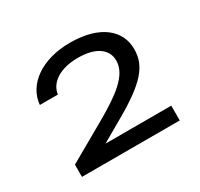

<svg xmlns="http://www.w3.org/2000/svg" viewBox="-106 -999 750 721"><g transform="rotate(-30 269.0 -638.5)"><path d="M135 -722C142 -771 192 -804 268 -804C349 -804 389 -771 389 -723C389 -660 320 -611 224 -556L59 -462V-409H483V-473H198L290 -526C427 -604 469 -655 469 -727C469 -807 403 -868 271 -868C148 -868 64 -806 57 -722Z"/></g></svg>

Font: Bounded Light
Style: Regular
Weight: 300
Designer: Vlad Churkin
Version: Version 3.0